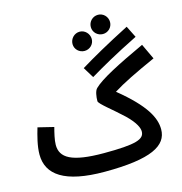

<svg xmlns="http://www.w3.org/2000/svg" viewBox="-138 -1098 1181 1244"><g transform="rotate(-15 453.0 -476.0)"><path d="M631 -844C666 -844 695 -872 695 -908C695 -944 666 -973 631 -973C595 -973 566 -944 566 -908C566 -872 595 -844 631 -844ZM488 -769C523 -769 552 -797 552 -832C552 -868 523 -898 488 -898C452 -898 423 -868 423 -832C423 -797 452 -769 488 -769ZM497 -591C579 -640 675 -695 830 -772L791 -850C639 -772 538 -715 453 -663ZM411 21C724 21 835 -41 835 -151C835 -227 790 -319 615 -461C682 -503 770 -546 906 -607L857 -711C682 -630 552 -564 504 -516C489 -502 483 -463 483 -433C483 -415 571 -350 636 -288C697 -229 710 -191 710 -170C710 -117 653 -97 437 -97C219 -97 149 -143 149 -229C149 -262 161 -310 170 -344L64 -370C49 -319 31 -253 31 -196C31 -60 143 21 411 21Z"/></g></svg>

Font: Noto Sans Arabic SemBd
Style: Regular
Weight: 600
Designer: Monotype Design Team, Nadine Chahine, Nizar Qandah and Khaled Hosny
Foundry: Monotype Imaging Inc.
Version: Version 2.012